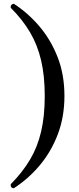

<svg xmlns="http://www.w3.org/2000/svg" viewBox="-20 -811 427 1034"><path d="M54 203Q35 201 38 181Q101 117 141.5 49Q182 -19 201.5 -102.5Q221 -186 221 -294Q221 -402 201.5 -485.5Q182 -569 141.5 -637.5Q101 -706 38 -769Q35 -787 54 -791Q130 -742 191.5 -670Q253 -598 290 -504Q327 -410 327 -294Q327 -181 291 -87Q255 7 193.5 80Q132 153 54 203Z"/></svg>

Font: Zen Antique Soft
Style: Regular
Weight: 400
Designer: Yoshimichi Ohira
Foundry: Positype
Version: Version 1.001